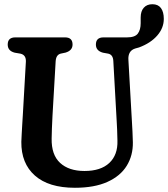

<svg xmlns="http://www.w3.org/2000/svg" viewBox="-20 -877 796 909"><path d="M532.5 -302.5 516.5 -588.5Q515 -618 492.5 -623L467.5 -627.5Q434 -636.5 434 -666Q434 -700 470 -700H581.5Q619 -700 632.5 -718Q646 -736 646 -767V-794Q646 -824 660.8 -840.5Q675.5 -857 701.5 -857Q728.5 -857 742 -838.8Q755.5 -820.5 755.5 -787.5Q755.5 -744.5 724.5 -708.8Q693.5 -673 638.5 -652.5L620.5 -647.5Q584.5 -636.5 588 -592L604.5 -303Q606 -278 607.2 -253.8Q608.5 -229.5 609 -203.5Q610 -141 580 -92.2Q550 -43.5 488.5 -15.8Q427 12 334.5 12Q210.5 12 145.2 -45.8Q80 -103.5 81 -205.5Q81.5 -220.5 82.8 -244Q84 -267.5 85.5 -291.2Q87 -315 88 -331.5L102.5 -585Q104 -617 76.5 -623L50 -627.5Q16.5 -636 16.5 -666Q16.5 -700 52.5 -700H288Q323.5 -700 323.5 -666Q323.5 -638 290.5 -628L267 -623Q245.5 -617.5 243.5 -587L228.5 -328.5Q226.5 -295.5 225.8 -269Q225 -242.5 224.5 -221.5Q223 -144 264.5 -105.8Q306 -67.5 380 -67.5Q457 -67.5 497.5 -105.5Q538 -143.5 536 -211Q535.5 -243.5 534.5 -263.8Q533.5 -284 532.5 -302.5Z"/></svg>

Font: Fraunces 144pt S100 SemiBold
Style: Regular
Weight: 600
Version: Version 1.000; ttfautohint (v1.8.3)